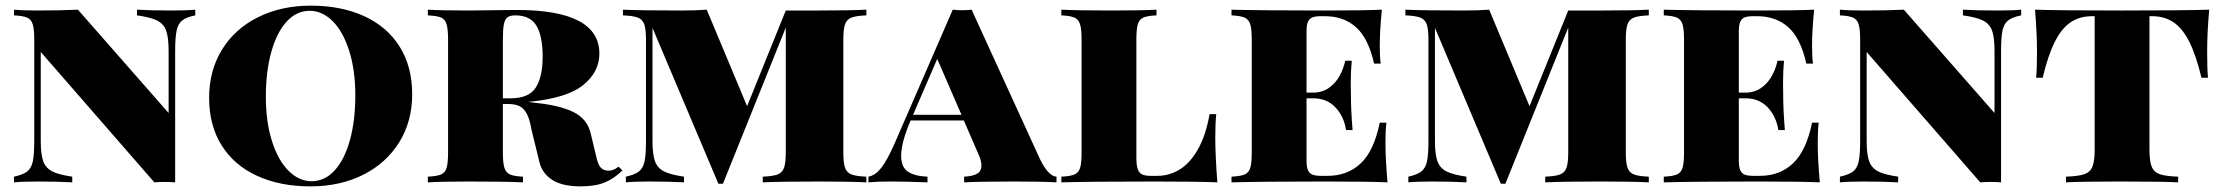

<svg xmlns="http://www.w3.org/2000/svg" viewBox="-20 -642 7823 676"><path d="M596.7 -461.9V0Q579.1 -1.5 560.1 -1.5Q542 -1.5 523.4 0L123.5 -459V-146Q123.5 -98.1 132.3 -74.2Q141.1 -50.3 163.8 -38.6Q186.5 -26.9 234.4 -20V0Q185.5 -2.9 112.3 -2.9Q59.6 -2.9 29.3 0V-20Q61 -26.9 75.7 -38.3Q90.3 -49.8 95.5 -73.7Q100.6 -97.7 100.6 -146V-502Q100.6 -539.6 95.2 -556.6Q89.8 -573.7 75.4 -580.1Q61 -586.4 29.3 -587.9V-607.9Q59.6 -605 112.3 -605Q194.3 -605 254.4 -607.9L573.7 -244.1V-461.9Q573.7 -510.3 564.9 -534.2Q556.2 -558.1 533.4 -569.6Q510.7 -581.1 462.4 -587.9V-607.9Q512.2 -605 584.5 -605Q637.7 -605 667.5 -607.9V-587.9Q635.7 -581.5 621.3 -569.8Q606.9 -558.1 601.8 -534.4Q596.7 -510.7 596.7 -461.9Z M1431.2 -310.1Q1431.2 -214.4 1385.5 -140.9Q1339.8 -67.4 1258.5 -26.6Q1177.2 14.2 1073.2 14.2Q966.3 14.2 885.5 -22.7Q804.7 -59.6 760.5 -129.9Q716.3 -200.2 716.3 -297.9Q716.3 -393.6 761.7 -467.3Q807.1 -541 888.7 -581.5Q970.2 -622.1 1074.2 -622.1Q1181.2 -622.1 1262 -585.2Q1342.8 -548.3 1387 -478Q1431.2 -407.7 1431.2 -310.1ZM916 -301.8Q916 -212.9 937.5 -145.3Q959 -77.6 995.8 -40.8Q1032.7 -3.9 1077.1 -3.9Q1123.5 -3.9 1158.4 -42.2Q1193.4 -80.6 1212.2 -149.2Q1231 -217.8 1231 -306.2Q1231 -395 1209.5 -462.9Q1188 -530.8 1151.4 -567.4Q1114.7 -604 1070.3 -604Q1023.9 -604 989 -565.7Q954.1 -527.3 935.1 -458.7Q916 -390.1 916 -301.8Z M2024.4 14.2Q1960 14.2 1924.6 -8.5Q1889.2 -31.2 1879.4 -70.8L1851.6 -184.1Q1845.2 -222.2 1834.5 -241.9Q1823.7 -261.7 1808.1 -268.8Q1792.5 -275.9 1767.6 -275.9H1750.5V-106Q1750.5 -68.4 1755.9 -51.3Q1761.2 -34.2 1775.4 -27.8Q1789.6 -21.5 1821.3 -20V0Q1756.8 -2.9 1634.3 -2.9Q1534.7 -2.9 1486.3 0V-20Q1518.6 -21.5 1533 -27.8Q1547.4 -34.2 1552.5 -51.3Q1557.6 -68.4 1557.6 -106V-502Q1557.6 -540 1552.2 -557.1Q1546.9 -574.2 1532.7 -580.3Q1518.6 -586.4 1486.3 -587.9V-607.9Q1534.7 -605 1628.4 -605Q1648.9 -605 1750 -606.4L1799.3 -606.9Q2090.3 -606.9 2090.3 -453.1Q2090.3 -388.7 2033 -342.3Q1975.6 -295.9 1839.8 -283.2L1865.7 -279.8Q1949.2 -271.5 1998 -248Q2046.9 -224.6 2059.6 -172.9L2080.6 -85Q2086.4 -60.5 2096.2 -50.8Q2106 -41 2122.6 -41Q2140.1 -41 2157.7 -55.2L2171.4 -42Q2144 -14.2 2110.1 0Q2076.2 14.2 2024.4 14.2ZM1750.5 -502V-295.9H1777.3Q1842.8 -295.9 1866.7 -334.2Q1890.6 -372.6 1890.6 -441.9Q1890.6 -515.1 1868.7 -551.5Q1846.7 -587.9 1794.4 -587.9Q1775.4 -587.9 1766.4 -580.8Q1757.3 -573.7 1753.9 -555.9Q1750.5 -538.1 1750.5 -502Z M2949.2 -502V-106Q2949.2 -68.4 2955.3 -51.3Q2961.4 -34.2 2977.8 -27.8Q2994.1 -21.5 3030.3 -20V0Q2971.7 -2.9 2863.3 -2.9Q2728.5 -2.9 2665.5 0V-20Q2701.7 -21.5 2718 -27.8Q2734.4 -34.2 2740.5 -51.3Q2746.6 -68.4 2746.6 -106V-544.9L2525.4 4.9H2509.3L2277.3 -543.9V-146Q2277.3 -98.1 2286.1 -74.2Q2294.9 -50.3 2317.6 -38.6Q2340.3 -26.9 2388.2 -20V0Q2339.4 -2.9 2266.6 -2.9Q2212.9 -2.9 2183.6 0V-20Q2214.8 -26.9 2229.5 -38.3Q2244.1 -49.8 2249.3 -73.7Q2254.4 -97.7 2254.4 -146V-502Q2254.4 -539.6 2248.3 -556.6Q2242.2 -573.7 2225.8 -580.1Q2209.5 -586.4 2173.3 -587.9V-607.9Q2239.3 -605 2376.5 -605Q2431.2 -605 2468.3 -607.9L2610.4 -268.1L2746.6 -605H2863.3Q2971.7 -605 3030.3 -607.9V-587.9Q2994.1 -586.4 2977.8 -580.1Q2961.4 -573.7 2955.3 -556.6Q2949.2 -539.6 2949.2 -502Z M3699.7 -20V0Q3648.4 -2.9 3552.7 -2.9Q3431.6 -2.9 3374.5 0V-20Q3405.3 -21.5 3420.4 -30.5Q3435.5 -39.6 3435.5 -59.1Q3435.5 -77.1 3422.9 -104L3373.5 -217.8H3186Q3152.8 -139.6 3152.8 -93.8Q3152.8 -53.2 3177 -37.4Q3201.2 -21.5 3245.6 -20V0Q3170.9 -2.9 3114.7 -2.9Q3067.9 -2.9 3037.6 0V-20Q3061 -23.9 3082 -50Q3103 -76.2 3129.9 -137.2L3334.5 -607.9Q3349.6 -606 3367.7 -606Q3386.7 -606 3400.9 -607.9L3640.6 -84Q3670.4 -21.5 3699.7 -20ZM3279.8 -434.6 3194.8 -237.8H3365.2Z M3981 -502V-85.9Q3981 -59.1 3986.3 -45.4Q3991.7 -31.7 4002.4 -27.3Q4013.2 -22.9 4032.2 -22.9H4055.2Q4096.2 -22.9 4132.6 -44.7Q4168.9 -66.4 4197 -115Q4225.1 -163.6 4238.8 -240.2H4262.2Q4258.8 -209 4258.8 -158.2Q4258.8 -94.7 4266.1 0Q4201.2 -2.9 4046.9 -2.9Q3827.1 -2.9 3716.8 0V-20Q3749 -21.5 3763.4 -27.8Q3777.8 -34.2 3783 -51.3Q3788.1 -68.4 3788.1 -106V-502Q3788.1 -539.6 3782.7 -556.6Q3777.3 -573.7 3762.9 -580.1Q3748.5 -586.4 3716.8 -587.9V-607.9Q3773.9 -605 3895 -605Q3997.1 -605 4051.8 -607.9V-587.9Q4019.5 -586.4 4005.4 -580.1Q3991.2 -573.7 3986.1 -556.9Q3981 -540 3981 -502Z M4865.2 0Q4800.3 -2.9 4646 -2.9Q4426.3 -2.9 4315.9 0V-20Q4348.1 -21.5 4362.5 -27.8Q4377 -34.2 4382.1 -51.3Q4387.2 -68.4 4387.2 -106V-502Q4387.2 -539.6 4381.8 -556.6Q4376.5 -573.7 4362.1 -580.1Q4347.7 -586.4 4315.9 -587.9V-607.9Q4426.3 -605 4646 -605Q4786.1 -605 4845.2 -607.9Q4837.9 -531.7 4837.9 -480Q4837.9 -439 4841.3 -418H4817.9Q4797.9 -507.3 4754.4 -546.1Q4710.9 -585 4644 -585H4631.3Q4612.3 -585 4601.6 -581.1Q4590.8 -577.1 4585.4 -565.9Q4580.1 -554.7 4580.1 -532.2V-315.9H4603Q4636.2 -315.9 4659.9 -333.3Q4683.6 -350.6 4697.3 -376.2Q4710.9 -401.9 4716.3 -428.2H4739.3Q4735.8 -391.1 4735.8 -351.6L4736.3 -306.2Q4736.3 -257.3 4742.2 -184.1H4719.2Q4711.9 -231.9 4681.9 -263.9Q4651.9 -295.9 4603 -295.9H4580.1V-76.2Q4580.1 -53.7 4585.4 -42.2Q4590.8 -30.8 4601.6 -26.9Q4612.3 -22.9 4631.3 -22.9H4654.3Q4724.1 -22.9 4770.8 -66.7Q4817.4 -110.4 4837.9 -210H4861.3Q4857.9 -183.1 4857.9 -138.2Q4857.9 -83 4865.2 0Z M5704.1 -502V-106Q5704.1 -68.4 5710.2 -51.3Q5716.3 -34.2 5732.7 -27.8Q5749 -21.5 5785.2 -20V0Q5726.6 -2.9 5618.2 -2.9Q5483.4 -2.9 5420.4 0V-20Q5456.5 -21.5 5472.9 -27.8Q5489.3 -34.2 5495.4 -51.3Q5501.5 -68.4 5501.5 -106V-544.9L5280.3 4.9H5264.2L5032.2 -543.9V-146Q5032.2 -98.1 5041 -74.2Q5049.8 -50.3 5072.5 -38.6Q5095.2 -26.9 5143.1 -20V0Q5094.2 -2.9 5021.5 -2.9Q4967.8 -2.9 4938.5 0V-20Q4969.7 -26.9 4984.4 -38.3Q4999 -49.8 5004.2 -73.7Q5009.3 -97.7 5009.3 -146V-502Q5009.3 -539.6 5003.2 -556.6Q4997.1 -573.7 4980.7 -580.1Q4964.4 -586.4 4928.2 -587.9V-607.9Q4994.1 -605 5131.3 -605Q5186 -605 5223.1 -607.9L5365.2 -268.1L5501.5 -605H5618.2Q5726.6 -605 5785.2 -607.9V-587.9Q5749 -586.4 5732.7 -580.1Q5716.3 -573.7 5710.2 -556.6Q5704.1 -539.6 5704.1 -502Z M6387.2 0Q6322.3 -2.9 6168 -2.9Q5948.2 -2.9 5837.9 0V-20Q5870.1 -21.5 5884.5 -27.8Q5898.9 -34.2 5904.1 -51.3Q5909.2 -68.4 5909.2 -106V-502Q5909.2 -539.6 5903.8 -556.6Q5898.4 -573.7 5884 -580.1Q5869.6 -586.4 5837.9 -587.9V-607.9Q5948.2 -605 6168 -605Q6308.1 -605 6367.2 -607.9Q6359.9 -531.7 6359.9 -480Q6359.9 -439 6363.3 -418H6339.8Q6319.8 -507.3 6276.4 -546.1Q6232.9 -585 6166 -585H6153.3Q6134.3 -585 6123.5 -581.1Q6112.8 -577.1 6107.4 -565.9Q6102.1 -554.7 6102.1 -532.2V-315.9H6125Q6158.2 -315.9 6181.9 -333.3Q6205.6 -350.6 6219.2 -376.2Q6232.9 -401.9 6238.3 -428.2H6261.2Q6257.8 -391.1 6257.8 -351.6L6258.3 -306.2Q6258.3 -257.3 6264.2 -184.1H6241.2Q6233.9 -231.9 6203.9 -263.9Q6173.8 -295.9 6125 -295.9H6102.1V-76.2Q6102.1 -53.7 6107.4 -42.2Q6112.8 -30.8 6123.5 -26.9Q6134.3 -22.9 6153.3 -22.9H6176.3Q6246.1 -22.9 6292.7 -66.7Q6339.4 -110.4 6359.9 -210H6383.3Q6379.9 -183.1 6379.9 -138.2Q6379.9 -83 6387.2 0Z M7025.4 -461.9V0Q7007.8 -1.5 6988.8 -1.5Q6970.7 -1.5 6952.1 0L6552.2 -459V-146Q6552.2 -98.1 6561 -74.2Q6569.8 -50.3 6592.5 -38.6Q6615.2 -26.9 6663.1 -20V0Q6614.3 -2.9 6541 -2.9Q6488.3 -2.9 6458 0V-20Q6489.7 -26.9 6504.4 -38.3Q6519 -49.8 6524.2 -73.7Q6529.3 -97.7 6529.3 -146V-502Q6529.3 -539.6 6523.9 -556.6Q6518.6 -573.7 6504.2 -580.1Q6489.7 -586.4 6458 -587.9V-607.9Q6488.3 -605 6541 -605Q6623 -605 6683.1 -607.9L7002.4 -244.1V-461.9Q7002.4 -510.3 6993.7 -534.2Q6984.9 -558.1 6962.2 -569.6Q6939.5 -581.1 6891.1 -587.9V-607.9Q6940.9 -605 7013.2 -605Q7066.4 -605 7096.2 -607.9V-587.9Q7064.5 -581.5 7050 -569.8Q7035.6 -558.1 7030.5 -534.4Q7025.4 -510.7 7025.4 -461.9Z M7751 -460Q7751 -399.9 7753.9 -368.2H7731Q7711.9 -447.8 7688 -495.1Q7664.1 -542.5 7632.3 -563.7Q7600.6 -585 7557.1 -585H7547.9V-116.2Q7547.9 -74.7 7555.7 -55.4Q7563.5 -36.1 7584 -28.8Q7604.5 -21.5 7648.9 -20V0Q7594.2 -2.9 7447.3 -2.9Q7302.2 -2.9 7253.9 0V-20Q7298.3 -21.5 7318.8 -28.8Q7339.4 -36.1 7347.2 -55.4Q7355 -74.7 7355 -116.2V-585H7346.2Q7302.2 -585 7270.5 -563.7Q7238.8 -542.5 7214.8 -495.1Q7190.9 -447.8 7171.9 -368.2H7148.9Q7151.9 -399.9 7151.9 -460Q7151.9 -525.4 7145 -607.9Q7233.9 -605 7447.3 -605Q7666 -605 7758.3 -607.9Q7751 -527.3 7751 -460Z"/></svg>

Font: TypoPRO Playfair Display SC
Style: Regular
Weight: 900
Designer: Claus Eggers Sørensen
Foundry: Claus Eggers Sørensen
Version: Version 1.004;PS 001.004;hotconv 1.0.70;makeotf.lib2.5.58329